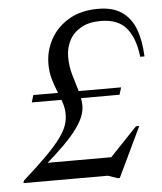

<svg xmlns="http://www.w3.org/2000/svg" viewBox="-52 -750 682 810"><g transform="rotate(-5 289.0 -345.5)"><path d="M461.5 -366.5 452 -336H80.5L89.5 -366.5ZM103.5 -76.5H411.5L381.5 -63L509.5 -197.5H523.5L422.5 14H414.5L373 0H15.5L19 -10.5Q82 -66.5 121.2 -106.2Q160.5 -146 181.8 -175.2Q203 -204.5 210.8 -227.8Q218.5 -251 218.5 -274Q218.5 -299.5 210.2 -323.8Q202 -348 191.5 -373.5Q181 -399 172.8 -427.8Q164.5 -456.5 164.5 -490.5Q164.5 -546.5 191.2 -595.5Q218 -644.5 269.2 -674.8Q320.5 -705 393 -705Q455.5 -705 493.8 -678.5Q532 -652 550.2 -603.5Q568.5 -555 571 -488H553Q544 -567.5 508.5 -610.2Q473 -653 399.5 -653Q349.5 -653 316.2 -634Q283 -615 266.5 -583.2Q250 -551.5 250 -513Q250 -474.5 260.5 -437.8Q271 -401 281.5 -367.2Q292 -333.5 292 -303.5Q292 -282.5 283 -259Q274 -235.5 253.2 -207Q232.5 -178.5 197 -143Q161.5 -107.5 108.5 -62Z"/></g></svg>

Font: Newsreader 48pt
Style: Italic
Weight: 400
Italic angle: -17°
Version: Version 1.003